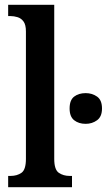

<svg xmlns="http://www.w3.org/2000/svg" viewBox="-20 -780 445 800"><path d="M14 0V-47H24Q51 -47 69.5 -60Q88 -73 88 -118V-649Q88 -677 78 -690.5Q68 -704 53 -708.5Q38 -713 24 -713H14V-760H206V-118Q206 -73 225 -60Q244 -47 270 -47H280V0ZM337 -264Q308 -264 289 -279Q270 -294 270 -328Q270 -363 289 -377.5Q308 -392 337 -392Q364 -392 384.5 -377.5Q405 -363 405 -328Q405 -294 384.5 -279Q364 -264 337 -264Z"/></svg>

Font: Noto Serif Condensed SemiBold
Style: Regular
Weight: 600
Width: 3
Designer: Monotype Design Team
Foundry: Monotype Imaging Inc.
Version: Version 2.013